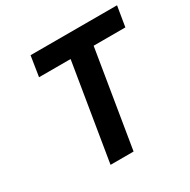

<svg xmlns="http://www.w3.org/2000/svg" viewBox="-157 -848 985 996"><g transform="rotate(-30 335.0 -350.0)"><path d="M650 -579H460L365 0H227L322 -579H133L152 -700H670Z"/></g></svg>

Font: Be Vietnam
Style: Bold Italic
Weight: 700
Italic angle: -9.66701°
Designer: Gabriel Lam
Foundry: TypeRant
Version: Version 3.000